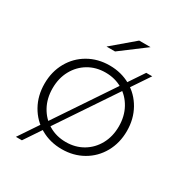

<svg xmlns="http://www.w3.org/2000/svg" viewBox="-185 -854 990 1054"><g transform="rotate(30 310.0 -327.0)"><path d="M320 4Q246 4 186.5 -30Q127 -64 93 -124.5Q59 -185 59 -261Q59 -337 93 -397.5Q127 -458 186.5 -492Q246 -526 320 -526Q394 -526 453.5 -492Q513 -458 547 -397.5Q581 -337 581 -261Q581 -185 547 -124.5Q513 -64 453.5 -30Q394 4 320 4ZM320 -41Q380 -41 427.5 -69Q475 -97 502.5 -147Q530 -197 530 -261Q530 -325 502.5 -375Q475 -425 427.5 -453Q380 -481 320 -481Q260 -481 212.5 -453Q165 -425 137.5 -375Q110 -325 110 -261Q110 -197 137.5 -147Q165 -97 212.5 -69Q260 -41 320 -41ZM513 -591H551L107 71H69ZM391 -725H463L306 -607H252Z"/></g></svg>

Font: Hilab Light
Style: Regular
Weight: 300
Designer: Cristianderson Lima
Foundry: Cristianderson
Version: Version 1.0